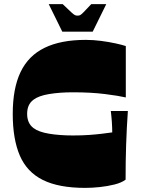

<svg xmlns="http://www.w3.org/2000/svg" viewBox="-20 -904 684 934"><path d="M394 10Q266 10 188.5 -28.5Q111 -67 76.5 -147Q42 -227 42 -350Q42 -474 80 -553.5Q118 -633 197 -671.5Q276 -710 397 -710Q434 -710 472 -705Q510 -700 542 -693Q574 -686 592 -680V-430Q558 -438 490.5 -446.5Q423 -455 335 -455Q270 -455 219 -446.5Q168 -438 143 -419Q127 -407 119.5 -390Q112 -373 112 -350Q112 -328 119.5 -310.5Q127 -293 143 -281Q168 -262 219 -253.5Q270 -245 335 -245Q378 -245 413 -247.5Q448 -250 476.5 -253.5Q505 -257 526 -260Q526 -270 525.5 -284Q525 -298 524 -313Q523 -328 521.5 -341.5Q520 -355 519 -364H602Q599 -323 597 -281.5Q595 -240 593.5 -198Q592 -156 591.5 -114Q591 -72 591 -30Q571 -15 537 -6.5Q503 2 465.5 6Q428 10 394 10ZM283 -750 217 -884H285Q314 -856 326.5 -844.5Q339 -833 344.5 -830.5Q350 -828 357 -828Q365 -828 370 -830.5Q375 -833 386.5 -844.5Q398 -856 424 -884H497L431 -750Z"/></svg>

Font: Ojuju ExtraBold
Style: Regular
Weight: 800
Designer: Chisaokwu Joboson, Mirko Velimirovic
Foundry: Udi Foundry
Version: Version 1.000